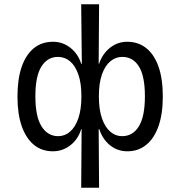

<svg xmlns="http://www.w3.org/2000/svg" viewBox="-20 -701 846 901"><path d="M361 180 363 -95H361Q347 -48 310.5 -19.5Q274 9 228 9Q176 9 139 -21.5Q102 -52 82 -109Q62 -166 62 -248Q62 -331 82 -388Q102 -445 139 -475Q176 -505 229 -505Q274 -505 310 -477Q346 -449 361 -402H364L361 -681H445L443 -402H445Q461 -449 496.5 -477Q532 -505 577 -505Q629 -505 666.5 -475Q704 -445 724 -388Q744 -331 744 -248Q744 -167 724 -109.5Q704 -52 666.5 -21.5Q629 9 578 9Q531 9 496 -19.5Q461 -48 446 -95H443L445 180ZM253 -62Q284 -62 308.5 -83Q333 -104 347.5 -145.5Q362 -187 362 -249Q362 -311 347.5 -352Q333 -393 308.5 -413.5Q284 -434 252 -434Q203 -434 174.5 -389Q146 -344 146 -249Q146 -154 175 -108Q204 -62 253 -62ZM553 -62Q603 -62 631.5 -108Q660 -154 660 -249Q660 -344 632 -389Q604 -434 554 -434Q523 -434 498 -413.5Q473 -393 458.5 -352Q444 -311 444 -249Q444 -187 458.5 -145.5Q473 -104 497.5 -83Q522 -62 553 -62Z"/></svg>

Font: Nunito Sans 7pt Condensed
Style: Regular
Weight: 400
Width: 3
Designer: Vernon Adams
Foundry: Vernon Adams
Version: Version 3.101;gftools[0.9.27]